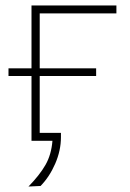

<svg xmlns="http://www.w3.org/2000/svg" viewBox="-20 -514 476 701"><path d="M84 167Q125 125 146.2 87.8Q167.5 50.5 171.5 0H95V-236.5H11V-264.5H95V-494H405V-465H125V-264.5H331V-236.5H125V-29H202.5V-13Q202.5 35.5 181.5 83.8Q160.5 132 128 165Z"/></svg>

Font: Heraclito Thin
Style: Regular
Weight: 100
Designer: Kostas Bartsokas (font) & Cristiano Sobral (main changes)
Foundry: Kostas Bartsokas (font) & Cristiano Sobral (main changes)
Version: Version 1.00;July 8, 2020;FontCreator 13.0.0.2655 64-bit